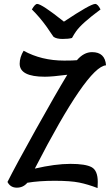

<svg xmlns="http://www.w3.org/2000/svg" viewBox="-20 -938 563 976"><path d="M208 -548Q80 -548 80 -614Q80 -647 100 -680Q191 -630 306 -630Q352 -630 371 -632Q406 -673 448 -673Q514 -673 519 -606Q424 -600 157 -81Q261 -105 338 -105Q415 -105 446 -88Q477 -71 477 -13Q477 7 476 18Q427 -1 382.5 -10Q338 -19 258 -19Q178 -19 119 -9Q98 16 65.5 16Q33 16 18 -13Q58 -93 161.5 -278.5Q265 -464 322 -558Q245 -548 208 -548ZM169 -918Q192 -918 305 -828Q440 -918 464 -918Q477 -918 491 -890Q395 -819 367 -779Q357 -765 346 -745Q329 -740 298 -740Q267 -740 252 -751Q250 -753 239.5 -769Q229 -785 217 -802Q181 -852 142 -890Q158 -918 169 -918Z"/></svg>

Font: Paprika
Style: Regular
Weight: 400
Designer: Eduardo Rodriguez Tunni
Foundry: Eduardo Rodriguez Tunni
Version: Version 1.001